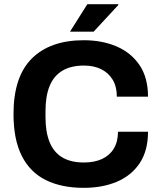

<svg xmlns="http://www.w3.org/2000/svg" viewBox="-20 -892 773 924"><path d="M383.2 12Q275.6 12 200 -25.7Q124.4 -63.3 84.7 -142Q45 -220.7 45 -343.2Q45 -523.1 133.5 -610.8Q222.1 -698.4 383.2 -698.4Q471.5 -698.4 541.3 -668.5Q611.1 -638.5 651.7 -578.3Q692.3 -518.2 692.3 -426.9H542.3Q542.3 -474.7 522.5 -508Q502.6 -541.3 467.1 -558.9Q431.6 -576.5 384.6 -576.5Q321.1 -576.5 279.7 -551.4Q238.3 -526.3 218.7 -477.8Q199 -429.3 199 -358.8V-327.7Q199 -256.4 218.8 -207.9Q238.5 -159.3 279.4 -134.7Q320.3 -110 384.1 -110Q434.4 -110 471.1 -126.9Q507.8 -143.9 527.8 -177.1Q547.8 -210.3 547.8 -257.9H692.3Q692.3 -167 652.5 -107.1Q612.7 -47.2 543 -17.6Q473.3 12 383.2 12ZM316.8 -739.5 400.2 -871.7H548.7L549.9 -868.5L430.6 -739.5Z"/></svg>

Font: Archivo SemiBold
Style: Regular
Weight: 600
Designer: Hector Gatti
Foundry: Omnibus-Type
Version: Version 2.001